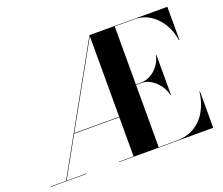

<svg xmlns="http://www.w3.org/2000/svg" viewBox="-122 -932 1290 1113"><g transform="rotate(-20 522.5 -375.0)"><path d="M107 0 525 -750H528.5L110.5 0ZM15 0V-2.5H235V0ZM246 -243.5V-246.5H535V-243.5ZM435 0V-2.5H790Q856 -2.5 903 -31.8Q950 -61 977.5 -111.2Q1005 -161.5 1012.5 -225H1015.5V0ZM525 0V-750H680V0ZM847.5 -263Q840 -296.5 819.5 -324.8Q799 -353 771.2 -369.8Q743.5 -386.5 715 -386.5H655V-389.5H715Q743.5 -389.5 771.2 -405Q799 -420.5 819.5 -447.5Q840 -474.5 847.5 -508H850.5V-263ZM1002.5 -545Q995 -598.5 968.5 -644.5Q942 -690.5 899 -719Q856 -747.5 800 -747.5H525V-750H1005.5V-545Z"/></g></svg>

Font: Bodoni Moda 72pt
Style: Bold
Weight: 700
Designer: Owen Earl
Foundry: indestructible type
Version: Version 2.004